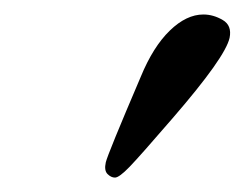

<svg xmlns="http://www.w3.org/2000/svg" viewBox="-20 -582 338 265"><path d="M260.7 -562Q274.4 -562 287.4 -554.4Q300.3 -546.9 296.9 -529.8Q291 -502.9 218.3 -418.9Q173.3 -366.7 158.9 -351.8Q144.5 -336.9 138.7 -336.9Q133.3 -336.9 128.4 -341.8Q123.5 -346.7 126 -357.9Q128.4 -368.7 174.3 -476.1Q191.4 -517.6 214.4 -539.8Q237.3 -562 260.7 -562Z"/></svg>

Font: Linux Biolinum O
Style: Italic
Weight: 400
Italic angle: -12°
Designer: Philipp H. Poll
Foundry: Philipp H. Poll
Version: Version 1.1.3